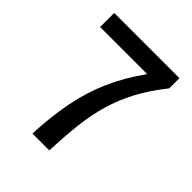

<svg xmlns="http://www.w3.org/2000/svg" viewBox="-186 -768 880 880"><g transform="rotate(45 254.5 -328.0)"><path d="M169.9 0Q174.8 -114.7 193.4 -210.4Q211.9 -306.2 249.8 -392.6Q287.6 -479 349.1 -564.5H43.9V-655.8H466.8V-589.8Q410.6 -519.5 375.5 -453.4Q340.3 -387.2 320.3 -318.1Q300.3 -249 291.5 -171.1Q282.7 -93.3 279.3 0Z"/></g></svg>

Font: Varta Light
Style: Bold
Weight: 700
Version: Version 1.004